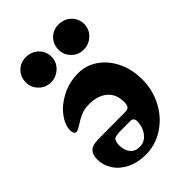

<svg xmlns="http://www.w3.org/2000/svg" viewBox="-199 -725 822 822"><g transform="rotate(-45 211.5 -314.5)"><path d="M23 -118Q23 -146 37 -161Q51 -176 90 -176L252 -177Q266 -177 272.5 -184Q279 -191 279 -211Q279 -258 248.5 -284Q218 -310 166 -310Q138 -310 119.5 -302.5Q101 -295 89.5 -287.5Q78 -280 74 -278Q72 -277 61 -270.5Q50 -264 44 -264Q37 -264 33 -270.5Q29 -277 29 -287Q29 -320 55 -355Q81 -390 126.5 -413.5Q172 -437 228 -437Q274 -437 314 -410Q354 -383 378 -334.5Q402 -286 402 -224Q402 -160 373 -105Q344 -50 294 -17.5Q244 15 184 15Q136 15 99 -3.5Q62 -22 42.5 -52.5Q23 -83 23 -118ZM260 -115Q260 -123 255 -128.5Q250 -134 243 -134H199Q195 -134 181.5 -134Q168 -134 159 -132.5Q150 -131 143 -128Q139 -126 135.5 -116.5Q132 -107 132 -94Q132 -66 146.5 -46.5Q161 -27 191 -27Q220 -27 240 -52.5Q260 -78 260 -115ZM40 -567Q40 -600 62 -622Q84 -644 116 -644Q150 -644 173 -622Q196 -600 196 -567Q196 -536 172.5 -513.5Q149 -491 116 -491Q85 -491 62.5 -513.5Q40 -536 40 -567ZM238 -567Q238 -600 260 -622Q282 -644 314 -644Q348 -644 371 -622Q394 -600 394 -567Q394 -536 370.5 -513.5Q347 -491 314 -491Q283 -491 260.5 -513.5Q238 -536 238 -567Z"/></g></svg>

Font: EB Garamond ExtraBold
Style: Regular
Weight: 800
Designer: Georg Duffner and Octavio Pardo
Foundry: Georg Duffner
Version: Version 1.000